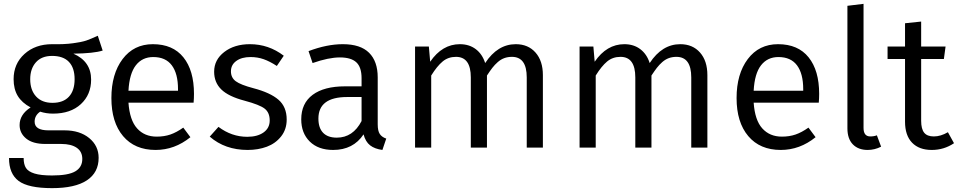

<svg xmlns="http://www.w3.org/2000/svg" viewBox="-20 -768 4984 999"><path d="M488.8 -582 514.2 -504.9Q468.3 -490.2 361.8 -488.8Q454.1 -448.2 454.1 -354Q454.1 -275.4 400.6 -226.1Q347.2 -176.8 255.9 -176.8Q220.2 -176.8 189 -187Q160.2 -167.5 160.2 -134.8Q160.2 -89.8 231.9 -89.8H315.9Q395 -89.8 444.1 -49.6Q493.2 -9.3 493.2 53.2Q493.2 129.9 431.9 170.4Q370.6 210.9 251 210.9Q127.4 210.9 77.1 173.6Q26.9 136.2 26.9 54.2H103Q103 87.4 115.2 106.2Q127.4 125 159.9 135Q192.4 145 251 145Q335.4 145 371.8 123.5Q408.2 102.1 408.2 59.1Q408.2 21 379.4 1Q350.6 -19 298.8 -19H215.8Q150.4 -19 116.2 -47.1Q82 -75.2 82 -117.2Q82 -172.4 139.2 -209Q93.8 -233.4 72.3 -269Q50.8 -304.7 50.8 -356Q50.8 -436 107.2 -487.1Q163.6 -538.1 251 -538.1Q314 -536.6 360.1 -543Q406.2 -549.3 429 -557.1Q451.7 -564.9 488.8 -582ZM251 -477.1Q196.3 -477.1 166.7 -443.6Q137.2 -410.2 137.2 -356Q137.2 -299.3 167.7 -266.1Q198.2 -232.9 252.9 -232.9Q309.1 -232.9 338.6 -264.9Q368.2 -296.9 368.2 -356Q368.2 -415 338.6 -446Q309.1 -477.1 251 -477.1Z M989.3 -279.8Q989.3 -256.3 987.3 -233.9H648.4Q654.8 -142.6 693.4 -99.9Q731.9 -57.1 795.4 -57.1Q834.5 -57.1 866.5 -68.1Q898.4 -79.1 933.6 -104L970.7 -54.2Q888.7 12.2 789.6 12.2Q681.2 12.2 620.4 -59.8Q559.6 -131.8 559.6 -257.8Q559.6 -383.3 617.9 -460.7Q676.3 -538.1 775.4 -538.1Q879.4 -538.1 934.3 -469.7Q989.3 -401.4 989.3 -279.8ZM906.2 -295.9V-304.2Q906.2 -384.8 874 -428Q841.8 -471.2 777.3 -471.2Q720.2 -471.2 686.8 -428.2Q653.3 -385.3 648.4 -295.9Z M1280.3 -538.1Q1377.9 -538.1 1456.5 -478L1420.4 -424.8Q1383.8 -448.7 1351.8 -460Q1319.8 -471.2 1283.7 -471.2Q1237.3 -471.2 1209.5 -450.9Q1181.6 -430.7 1181.6 -397Q1181.6 -363.8 1206.8 -345.2Q1231.9 -326.7 1298.3 -309.1Q1386.2 -286.1 1429 -249Q1471.7 -211.9 1471.7 -146Q1471.7 -94.7 1442.6 -58.1Q1413.6 -21.5 1368.4 -4.6Q1323.2 12.2 1268.6 12.2Q1150.9 12.2 1071.3 -57.1L1116.7 -107.9Q1185.5 -56.2 1266.6 -56.2Q1319.3 -56.2 1351.3 -78.9Q1383.3 -101.6 1383.3 -141.1Q1383.3 -182.1 1357.2 -202.6Q1331.1 -223.1 1252.4 -244.1Q1168.9 -266.1 1131.6 -302.5Q1094.2 -338.9 1094.2 -395Q1094.2 -457 1147 -497.6Q1199.7 -538.1 1280.3 -538.1Z M1945.3 -121.1Q1945.3 -86.9 1956.1 -70.8Q1966.8 -54.7 1989.7 -46.9L1969.7 12.2Q1929.7 6.8 1905.8 -11.7Q1881.8 -30.3 1871.6 -68.8Q1817.9 12.2 1713.4 12.2Q1636.2 12.2 1591.8 -31.5Q1547.4 -75.2 1547.4 -147Q1547.4 -230.5 1606.9 -274.7Q1666.5 -318.8 1775.4 -318.8H1861.3V-360.8Q1861.3 -418.5 1834 -443.8Q1806.6 -469.2 1748.5 -469.2Q1689.9 -469.2 1606.4 -439.9L1585.4 -502Q1680.7 -538.1 1763.7 -538.1Q1855.5 -538.1 1900.4 -493.4Q1945.3 -448.7 1945.3 -365.2ZM1732.4 -51.8Q1816.4 -51.8 1861.3 -138.2V-263.2H1786.6Q1636.7 -263.2 1636.7 -150.9Q1636.7 -102.5 1661.1 -77.1Q1685.5 -51.8 1732.4 -51.8Z M2663.6 -538.1Q2728 -538.1 2766.4 -494.6Q2804.7 -451.2 2804.7 -377V0H2720.7V-365.2Q2720.7 -472.2 2643.6 -472.2Q2622.1 -472.2 2604 -465.6Q2585.9 -459 2570.1 -445.1Q2554.2 -431.2 2541.7 -415Q2529.3 -398.9 2513.7 -375V0H2429.7V-365.2Q2429.7 -472.2 2352.5 -472.2Q2312 -472.2 2283 -448Q2253.9 -423.8 2223.6 -375V0H2139.6V-525.9H2211.4L2218.3 -446.8Q2280.8 -538.1 2372.6 -538.1Q2421.4 -538.1 2455.6 -512.2Q2489.7 -486.3 2504.4 -439.9Q2568.8 -538.1 2663.6 -538.1Z M3519.5 -538.1Q3584 -538.1 3622.3 -494.6Q3660.6 -451.2 3660.6 -377V0H3576.7V-365.2Q3576.7 -472.2 3499.5 -472.2Q3478 -472.2 3460 -465.6Q3441.9 -459 3426 -445.1Q3410.2 -431.2 3397.7 -415Q3385.3 -398.9 3369.6 -375V0H3285.6V-365.2Q3285.6 -472.2 3208.5 -472.2Q3168 -472.2 3138.9 -448Q3109.9 -423.8 3079.6 -375V0H2995.6V-525.9H3067.4L3074.2 -446.8Q3136.7 -538.1 3228.5 -538.1Q3277.3 -538.1 3311.5 -512.2Q3345.7 -486.3 3360.4 -439.9Q3424.8 -538.1 3519.5 -538.1Z M4242.2 -279.8Q4242.2 -256.3 4240.2 -233.9H3901.4Q3907.7 -142.6 3946.3 -99.9Q3984.9 -57.1 4048.3 -57.1Q4087.4 -57.1 4119.4 -68.1Q4151.4 -79.1 4186.5 -104L4223.6 -54.2Q4141.6 12.2 4042.5 12.2Q3934.1 12.2 3873.3 -59.8Q3812.5 -131.8 3812.5 -257.8Q3812.5 -383.3 3870.8 -460.7Q3929.2 -538.1 4028.3 -538.1Q4132.3 -538.1 4187.3 -469.7Q4242.2 -401.4 4242.2 -279.8ZM4159.2 -295.9V-304.2Q4159.2 -384.8 4127 -428Q4094.7 -471.2 4030.3 -471.2Q3973.1 -471.2 3939.7 -428.2Q3906.2 -385.3 3901.4 -295.9Z M4494.6 12.2Q4445.8 12.2 4417.5 -16.8Q4389.2 -45.9 4389.2 -100.1V-737.8L4473.1 -748V-102.1Q4473.1 -58.1 4508.3 -58.1Q4527.8 -58.1 4542.5 -64L4564.5 -4.9Q4531.2 12.2 4494.6 12.2Z M4912.1 -80.1 4943.8 -22.9Q4891.6 12.2 4828.1 12.2Q4762.2 12.2 4725.6 -25.6Q4689 -63.5 4689 -134.8V-460.9H4598.1V-525.9H4689V-647L4772.9 -655.8V-525.9H4899.9L4891.1 -460.9H4772.9V-139.2Q4772.9 -97.2 4788.6 -77.6Q4804.2 -58.1 4838.9 -58.1Q4874.5 -58.1 4912.1 -80.1Z"/></svg>

Font: Fira Sans Book
Style: Regular
Weight: 350
Designer: Carrois Corporate & Edenspiekermann AG
Foundry: Carrois Corporate GbR & Edenspiekermann AG
Version: Version 4.203;PS 004.203;hotconv 1.0.88;makeotf.lib2.5.64775